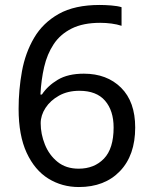

<svg xmlns="http://www.w3.org/2000/svg" viewBox="-20 -744 612 774"><path d="M55 -305Q55 -382 68.5 -456.5Q82 -531 117.5 -591.5Q153 -652 217 -688Q281 -724 382 -724Q403 -724 428.5 -722Q454 -720 470 -715V-640Q452 -646 429.5 -649Q407 -652 384 -652Q315 -652 269 -629Q223 -606 196.5 -566Q170 -526 158 -474Q146 -422 143 -363H149Q172 -398 213 -422.5Q254 -447 318 -447Q411 -447 468 -390.5Q525 -334 525 -230Q525 -118 463.5 -54Q402 10 298 10Q230 10 175 -24Q120 -58 87.5 -128Q55 -198 55 -305ZM297 -64Q360 -64 399 -104.5Q438 -145 438 -230Q438 -298 403.5 -338Q369 -378 300 -378Q253 -378 218 -358.5Q183 -339 163.5 -309Q144 -279 144 -247Q144 -204 161 -161.5Q178 -119 212 -91.5Q246 -64 297 -64Z"/></svg>

Font: TSCustom
Style: Regular
Weight: 400
Designer: Monotype Design Team
Foundry: Monotype Imaging Inc.
Version: Version 2.004; ttfautohint (v1.8.3) -l 8 -r 50 -G 200 -x 14 